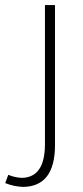

<svg xmlns="http://www.w3.org/2000/svg" viewBox="-76 -540 326 754"><path d="M14.5 194Q-22.5 192.5 -55.5 179L-43.5 146.5Q-18.5 157 9.5 158.5Q100.5 157 100.5 26V-520H140V29.5Q140 192.5 14.5 194Z"/></svg>

Font: Argentum Novus ExtraLight
Style: Regular
Weight: 250
Designer: Julieta Ulanovsky (font) & Cristiano Sobral (main changes)
Foundry: Julieta Ulanovsky (font) & Cristiano Sobral (main changes)
Version: Version 3.00;November 27, 2020;FontCreator 13.0.0.2655 64-bi